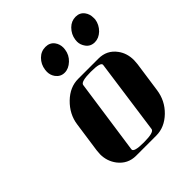

<svg xmlns="http://www.w3.org/2000/svg" viewBox="-189 -805 928 928"><g transform="rotate(-45 275.5 -341.0)"><path d="M89.8 -127.9Q89.8 -136.2 91.8 -153.8L113.8 -308.1Q122.1 -369.6 169.9 -416Q216.3 -460.9 272.9 -460.9H411.1Q468.8 -460.9 502 -416Q527.8 -381.8 527.8 -334Q527.8 -325.7 525.9 -308.1L503.9 -153.8Q495.1 -89.4 449.2 -44.9Q402.8 0 346.2 0H208Q151.9 0 117.2 -44.9Q89.8 -81.1 89.8 -127.9ZM189.9 -591.8Q189.9 -600.1 190.9 -605Q195.3 -637.7 217.8 -660.2Q239.7 -682.1 270 -682.1Q299.8 -682.1 315.9 -660.2Q329.1 -642.1 329.1 -618.2Q329.1 -609.9 328.1 -606Q323.7 -573.2 299.8 -550.8Q275.4 -527.8 248 -527.8Q220.2 -527.8 203.1 -550.8Q189.9 -568.8 189.9 -591.8ZM213.9 -38.1Q210.9 -19 279.8 -19Q349.1 -19 352.1 -38.1L405.8 -422.9Q408.7 -441.9 339.8 -441.9Q272 -441.9 269 -422.9ZM396 -591.8Q396 -601.1 397 -605Q401.4 -636.7 424.8 -660.2Q446.8 -682.1 476.1 -682.1Q504.9 -682.1 521 -660.2Q534.2 -642.1 534.2 -618.2V-606Q529.8 -574.7 505.9 -550.8Q482.4 -528.8 455.1 -528.8Q426.3 -528.8 410.2 -550.8Q396 -570.3 396 -591.8Z"/></g></svg>

Font: Hjet
Style: Italic
Weight: 400
Designer: T. Christopher White
Version: Version 1.2